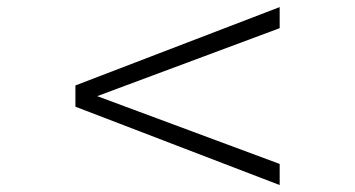

<svg xmlns="http://www.w3.org/2000/svg" viewBox="-20 -560 1002 542"><path d="M192.9 -258.8V-318.8L769.5 -540V-480.5L254.4 -288.6L769.5 -97.2V-37.6Z"/></svg>

Font: GodaGr
Style: Regular
Weight: 400
Version: 1.0.0